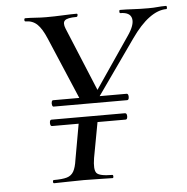

<svg xmlns="http://www.w3.org/2000/svg" viewBox="-48 -672 701 719"><g transform="rotate(-5 302.5 -312.5)"><path d="M311 -290 295 -299 449 -525Q477 -565 471.5 -589Q466 -613 429 -613Q426 -613 426 -619Q426 -625 429 -625Q452 -625 477.5 -623.5Q503 -622 535 -622Q556 -622 569.5 -623.5Q583 -625 602 -625Q605 -625 605 -619Q605 -613 602 -613Q571 -613 537.5 -588.5Q504 -564 469 -514ZM127 0Q123 0 123 -6Q123 -12 127 -12Q159 -12 176 -17Q193 -22 201.5 -37Q210 -52 214 -81L240 -227H311L284 -81Q277 -38 287.5 -25Q298 -12 347 -12Q350 -12 350 -6Q350 0 347 0Q324 0 297 -1Q270 -2 238 -2Q205 -2 177 -1Q149 0 127 0ZM138 -214Q133 -214 131.5 -220Q130 -226 131.5 -232Q133 -238 138 -238H413Q419 -238 420.5 -232Q422 -226 420.5 -220Q419 -214 414 -214ZM150 -286Q146 -286 144.5 -292Q143 -298 144.5 -304Q146 -310 150 -310H426Q431 -310 432.5 -304Q434 -298 432.5 -292Q431 -286 426 -286ZM252 -298 254 -310 326 -319 323 -298ZM257 -290 150 -542Q134 -580 116.5 -596.5Q99 -613 73 -613Q69 -613 69 -619Q69 -625 73 -625Q91 -625 111.5 -623.5Q132 -622 151 -622Q182 -622 213.5 -623.5Q245 -625 266 -625Q270 -625 269 -619Q268 -613 264 -613Q230 -613 220.5 -604Q211 -595 220 -573L326 -317Z"/></g></svg>

Font: Cormorant Infant Light Medium
Style: Italic
Weight: 500
Italic angle: -10°
Version: Version 4.001